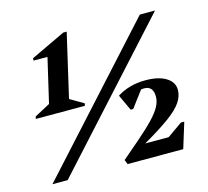

<svg xmlns="http://www.w3.org/2000/svg" viewBox="-101 -820 1018 938"><g transform="rotate(-15 407.5 -351.0)"><path d="M56.2 -329 59 -341 137.6 -383 189.8 -607.2H119.6V-618.8L295 -702H312.4L238.2 -381.2L307 -341L304.8 -329ZM52.2 0 679 -690H756L129.2 0ZM432.4 0 423.4 -22.8 509.4 -96.6Q562.6 -142.6 593.6 -175.1Q624.6 -207.6 638 -233.1Q651.4 -258.6 651.4 -282.6Q651.4 -336.4 606.2 -336.4Q561.4 -336.4 523.2 -295.2L547.2 -355H605.2L528.4 -252.8H515.6L478.2 -333.6Q539.4 -373 622.2 -373Q687.6 -373 725.6 -349.7Q763.6 -326.4 763.6 -287Q763.6 -255.6 743.3 -225.2Q723 -194.8 675.2 -159.7Q627.4 -124.6 545.2 -77L497.4 -45.4L500 -75H660.2L736.4 -128.6H753.4L713.8 0Z"/></g></svg>

Font: Platypi Light
Style: Italic
Weight: 300
Italic angle: -13°
Designer: David Sargent
Foundry: Bolt Cutter Type
Version: Version 1.200